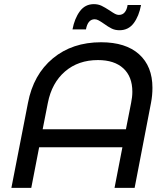

<svg xmlns="http://www.w3.org/2000/svg" viewBox="-20 -907 807 927"><path d="M557 -761Q536 -761 519.5 -769Q503 -777 481 -793Q465 -804 455.5 -809Q446 -814 437 -814Q404 -814 395 -765H330Q340 -818 365.5 -852.5Q391 -887 433 -887Q454 -887 470.5 -879Q487 -871 510 -856Q526 -845 535.5 -840Q545 -835 554 -835Q572 -835 582.5 -848Q593 -861 596 -883H661Q651 -829 625.5 -795Q600 -761 557 -761ZM716 -483Q716 -446 709 -410L630 0H533L571 -196H169L131 0H35L115 -410Q141 -547 235 -625Q329 -703 468 -703Q587 -703 651.5 -645Q716 -587 716 -483ZM619 -464Q619 -537 575.5 -577Q532 -617 453 -617Q358 -617 294 -562Q230 -507 211 -410L186 -283H588L613 -410Q619 -439 619 -464Z"/></svg>

Font: TypoPRO Montserrat Alternates
Style: Italic
Weight: 400
Italic angle: -11.3°
Designer: Julieta Ulanovsky
Foundry: Julieta Ulanovsky
Version: Version 6.001